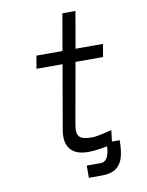

<svg xmlns="http://www.w3.org/2000/svg" viewBox="-97 -819 794 1037"><g transform="rotate(-10 300.0 -301.0)"><path d="M207.5 -94Q207.5 -110.5 210.5 -128.5L271.5 -480H128.5L140.5 -550H283.5L318.5 -751H390L355 -550H505.5L493.5 -480H342.5L283.5 -148.5Q280 -126 280 -114.5Q280 -87 297.8 -75Q315.5 -63 361.5 -63Q385 -63 447 -78.5L469 -83.5L461.5 -22H504Q504 35.5 492.8 73Q481.5 110.5 453.2 130Q425 149.5 376 149H305V82H382Q427 82 431.5 -1.5Q368 11 325.5 11Q267 11 237.2 -16.5Q207.5 -44 207.5 -94Z"/></g></svg>

Font: JuliaMono Light
Style: Italic
Weight: 300
Italic angle: -9°
Monospace: yes
Designer: cormullion
Foundry: corm
Version: Version 0.054; ttfautohint (v1.8.4)